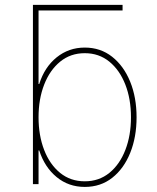

<svg xmlns="http://www.w3.org/2000/svg" viewBox="-20 -747 638 779"><path d="M477.3 -727.3V-704.5H136.4V-406.2H139.2Q160.5 -474.4 209.7 -514.2Q258.9 -554 323.9 -554Q387.8 -554 435 -516.7Q482.2 -479.4 508.2 -415.5Q534.1 -351.6 534.1 -271.3Q534.1 -190.7 508.3 -126.8Q482.6 -62.9 435.5 -25.7Q388.5 11.4 323.9 11.4Q258.2 11.4 209.7 -28.6Q161.2 -68.5 139.2 -136.4H136.4V0H113.6V-727.3ZM136.4 -271.3Q136.4 -197.4 159.1 -138.7Q181.8 -79.9 223.9 -45.6Q266 -11.4 323.9 -11.4Q381.7 -11.4 423.8 -45.6Q465.9 -79.9 488.6 -138.7Q511.4 -197.4 511.4 -271.3Q511.4 -345.2 488.5 -403.9Q465.6 -462.7 423.5 -497Q381.4 -531.2 323.9 -531.2Q266.3 -531.2 224.3 -497Q182.2 -462.7 159.3 -403.9Q136.4 -345.2 136.4 -271.3Z"/></svg>

Font: Inter UI Thin
Style: Regular
Weight: 100
Designer: Rasmus Andersson
Foundry: rsms
Version: 3.2;8d6f07862